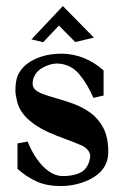

<svg xmlns="http://www.w3.org/2000/svg" viewBox="-20 -606 412 638"><path d="M181.6 12.2Q135.3 12.2 101.8 -2.9Q68.4 -18.1 38.1 -44.9V-129.4L71.8 -135.7Q93.3 -82.5 124.5 -51.8Q155.8 -21 188.5 -21Q230 -21 254.4 -36.6Q276.4 -53.7 279.8 -86.4Q279.8 -106.9 253.9 -121.6Q229 -132.8 167.5 -155.3Q52.2 -200.2 36.6 -270Q31.2 -292.5 31.2 -304.7Q31.2 -338.9 40 -357.4Q60.1 -398.9 116.2 -417.5Q147 -427.7 186 -427.7Q262.7 -426.3 324.2 -372.1V-288.6L290.5 -280.8Q271 -326.2 243.4 -359.4Q215.8 -392.6 171.4 -395Q145.5 -395 120.6 -380.4Q105 -371.6 96.7 -357.7Q88.4 -343.8 88.4 -328.6Q88.4 -315.4 98.1 -307.1Q107.9 -298.8 125.7 -292.5Q143.6 -286.1 166 -279.8Q194.3 -272 224.4 -261Q254.4 -250 280.8 -231Q307.1 -211.9 323.5 -180.7Q339.8 -149.4 339.8 -101.6Q339.8 -40.5 278.3 -9.8Q233.4 12.2 181.6 12.2ZM230 -466.3 175.8 -521 123.5 -465.8 84.5 -475.1 189 -585.9 292 -481Z"/></svg>

Font: Quaaykop
Style: Medium
Weight: 500
Designer: Tup Wanders
Foundry: Free font, DO NOT SELL
Version: Version 1.00;July 31, 2023;FontCreator 11.5.0.2430 64-bit